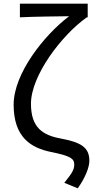

<svg xmlns="http://www.w3.org/2000/svg" viewBox="-20 -816 513 1042"><path d="M402 206C446 144 465 89 465 56C465 -18 416 -44 311 -64C211 -82 148 -124 148 -253C148 -405 313 -624 451 -722H456V-796H88V-722C160 -726 292 -727 355 -728C218 -624 54 -416 54 -248C54 -70 149 -13 258 9C361 30 383 44 383 77C383 107 368 127 329 176Z"/></svg>

Font: Noto Sans CJK JP Regular
Style: Regular
Weight: 400
Designer: Ryoko NISHIZUKA (kana & ideographs); Paul D. Hunt (Latin, Greek & Cyrillic); Wenlong ZHANG (bopomofo); Sandoll Communica
Foundry: Adobe Systems Incorporated
Version: Version 1.001;PS 1.001;hotconv 1.0.78;makeotf.lib2.5.61930